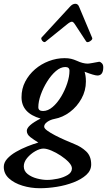

<svg xmlns="http://www.w3.org/2000/svg" viewBox="-81 -724 567 1017"><path d="M130 273Q82 273 38 259.5Q-6 246 -33.5 221Q-61 196 -61 160Q-61 137 -43 117Q-25 97 3.5 80.5Q32 64 63.5 51.5Q95 39 122 31Q99 17 80 2.5Q61 -12 61 -31Q61 -59 134 -96Q33 -125 33 -209Q33 -254 52.5 -291.5Q72 -329 104.5 -357Q137 -385 178 -400.5Q219 -416 261 -416Q281 -416 295.5 -412.5Q310 -409 326 -402Q358 -387 383 -387Q390 -387 406.5 -390Q423 -393 445 -397Q450 -397 458 -389.5Q466 -382 466 -368Q466 -324 435 -324Q419 -324 367 -344Q370 -335 372 -322Q374 -309 374 -292Q374 -244 350.5 -201.5Q327 -159 289 -130.5Q251 -102 207 -94Q186 -90 169.5 -78.5Q153 -67 153 -53Q153 -44 169.5 -32Q186 -20 211 -7Q236 6 263.5 18Q291 30 313 39Q349 53 375.5 78Q402 103 402 147Q402 179 376 202.5Q350 226 308.5 242Q267 258 220 265.5Q173 273 130 273ZM147 -136Q173 -136 198 -157.5Q223 -179 243 -212.5Q263 -246 275 -282.5Q287 -319 287 -349Q287 -369 265 -369Q240 -369 215 -347.5Q190 -326 169 -292.5Q148 -259 135 -222.5Q122 -186 122 -156Q122 -136 147 -136ZM168 229Q195 229 225.5 222.5Q256 216 278 202.5Q300 189 300 168Q300 153 283 135Q266 117 241 100.5Q216 84 191 73.5Q166 63 149 63Q130 63 105.5 77Q81 91 63 112.5Q45 134 45 157Q45 182 65.5 198Q86 214 115 221.5Q144 229 168 229ZM160 -503Q155 -499 148.5 -503Q142 -507 139 -514Q136 -521 139 -525L289 -688Q303 -704 318 -704Q332 -704 338 -688L407 -524Q410 -518 403 -511Q396 -504 387.5 -501.5Q379 -499 375 -505L316 -595Q307 -609 300 -609Q291 -609 274 -595Z"/></svg>

Font: Junicode
Style: Bold Italic
Weight: 700
Italic angle: -11°
Designer: Peter S. Baker
Version: Version 2.100; ttfautohint (v1.8.4)